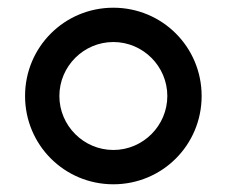

<svg xmlns="http://www.w3.org/2000/svg" viewBox="-20 -472 588 498"><path d="M274 -83C197 -83 134 -146 134 -223C134 -300 197 -363 274 -363C351 -363 414 -300 414 -223C414 -146 351 -83 274 -83ZM274 -452C147 -452 45 -350 45 -223C45 -96 147 6 274 6C401 6 503 -96 503 -223C503 -350 401 -452 274 -452Z"/></svg>

Font: Glacial Indifference
Style: Medium
Weight: 500
Version: Version 1.001